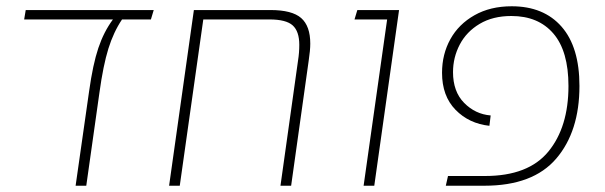

<svg xmlns="http://www.w3.org/2000/svg" viewBox="-20 -592 1928 612"><path d="M461 -530H369Q342 -490 325.5 -437Q309 -384 297 -297L255 0H221L264 -301Q276 -387 293.5 -439Q311 -491 340 -530H57L62 -560H470Z M969 -453Q969 -432 964 -399L908 0H874L930 -399Q934 -424 934 -449Q934 -492 913 -511Q892 -530 839 -530H628L553 0H519L598 -560H842Q911 -560 940 -534.5Q969 -509 969 -453Z M1214 -530H1110L1119 -560H1252L1173 0H1139Z M1408 -31H1526Q1664 -31 1728 -109Q1792 -187 1792 -318Q1792 -429 1744 -485Q1696 -541 1610 -541Q1551 -541 1509 -516Q1467 -491 1445.5 -450Q1424 -409 1424 -362Q1424 -300 1459.5 -264Q1495 -228 1544 -224L1540 -191Q1475 -198 1432 -242Q1389 -286 1389 -360Q1389 -419 1415.5 -467Q1442 -515 1492.5 -543.5Q1543 -572 1611 -572Q1713 -572 1770 -507Q1827 -442 1827 -318Q1827 -173 1753 -86.5Q1679 0 1524 0H1401Z"/></svg>

Font: FiraGO UltraLight
Style: Italic
Weight: 200
Italic angle: -8°
Designer: bBox Type GmbH
Foundry: bBox Type GmbH
Version: Version 1.001